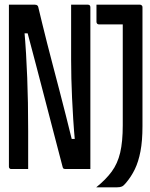

<svg xmlns="http://www.w3.org/2000/svg" viewBox="-20 -720 640 818"><path d="M100 0Q90 0 76.5 0Q63 0 50 0Q37 0 27 0Q24 0 22 -1.5Q20 -3 19 -5Q18 -7 18 -11Q18 -82 18 -152.5Q18 -223 18 -293.5Q18 -364 18 -435Q18 -506 18 -577Q18 -607 18 -638Q18 -669 18 -700Q27 -700 42 -700Q57 -700 73.5 -700Q90 -700 105 -700Q120 -700 129 -700Q133 -700 135.5 -699Q138 -698 140 -696Q142 -694 143 -690Q150 -660 159.5 -621.5Q169 -583 180.5 -537Q192 -491 205.5 -440.5Q219 -390 233 -335.5Q247 -281 261.5 -224.5Q276 -168 290 -110L267 -128H313L300 -110Q295 -164 292 -211.5Q289 -259 287 -302.5Q285 -346 284 -386Q283 -426 283 -465.5Q283 -505 283 -545Q283 -560 283 -576Q283 -592 283 -607Q283 -622 283 -637.5Q283 -653 283 -668.5Q283 -684 283 -700Q293 -700 306 -700Q319 -700 332.5 -700Q346 -700 355 -700Q360 -700 362.5 -697Q365 -694 365 -689Q365 -644 365 -598Q365 -552 365 -506Q365 -460 365 -414Q365 -368 365 -322.5Q365 -277 365 -231Q365 -185 365 -140Q365 -105 365 -70Q365 -35 365 0Q356 0 342 0Q328 0 311.5 0Q295 0 281 0Q267 0 258 0Q254 0 251 -1.5Q248 -3 247 -8Q228 -80 209.5 -151.5Q191 -223 172 -295.5Q153 -368 133.5 -443Q114 -518 92 -600L115 -578H74L83 -598Q88 -542 91 -491Q94 -440 96 -388.5Q98 -337 99 -282Q100 -227 100 -161Q100 -126 100 -83Q100 -40 100 0ZM390 78Q431 45 456 11Q481 -23 492 -69.5Q503 -116 503 -186Q503 -215 503 -257Q503 -299 503 -347.5Q503 -396 503 -448Q503 -500 503 -550.5Q503 -601 503 -645L518 -605L490 -633L532 -616Q501 -616 476.5 -616Q452 -616 433.5 -616Q415 -616 402 -616Q397 -616 394 -619Q391 -622 391 -627Q391 -646 391 -663.5Q391 -681 391 -700Q406 -700 426 -700Q446 -700 470 -700Q494 -700 521 -700Q548 -700 576 -700Q580 -700 582 -698.5Q584 -697 585.5 -695Q587 -693 587 -689Q587 -643 587 -596Q587 -549 587 -501Q587 -453 587 -402Q587 -351 587 -296.5Q587 -242 587 -182Q587 -120 578.5 -75.5Q570 -31 554.5 1Q539 33 516 60Q507 71 499.5 74.5Q492 78 479 78Q464 78 449.5 78Q435 78 420 78Q405 78 390 78Z"/></svg>

Font: Recursive Monospace
Style: Regular
Weight: 400
Version: Version 1.047